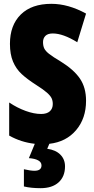

<svg xmlns="http://www.w3.org/2000/svg" viewBox="-20 -744 494 1004"><path d="M430 -217Q430 -125 378 -63.5Q326 -2 238 8L227 34Q271 40 295.5 64.5Q320 89 320 126Q320 179 286.5 209.5Q253 240 192 240Q142 240 105 231V141Q140 149 160 149Q197 149 197 121Q197 104 179.5 94.5Q162 85 131 83L162 8Q90 0 28 -35V-208Q70 -180 114 -164Q158 -148 195 -148Q225 -148 240.5 -162Q256 -176 256 -200Q256 -217 250 -230Q244 -243 225.5 -259.5Q207 -276 169 -300Q122 -330 93 -357Q64 -384 48 -422Q32 -460 32 -515Q32 -612 88.5 -668Q145 -724 249 -724Q337 -724 430 -673L384 -523Q310 -569 256 -569Q230 -569 217.5 -556.5Q205 -544 205 -524Q205 -504 211.5 -490.5Q218 -477 237 -462Q256 -447 298 -422Q366 -380 398 -333Q430 -286 430 -217Z"/></svg>

Font: Noto Sans UI CondBlack
Style: Regular
Weight: 900
Width: 3
Designer: Monotype Design Team
Foundry: Monotype Imaging Inc.
Version: Version 1.001